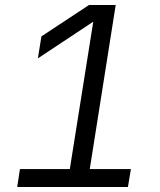

<svg xmlns="http://www.w3.org/2000/svg" viewBox="-20 -750 640 770"><path d="M493 0H49L60 -72H260L354 -663L132 -516L146 -604L337 -730H444L340 -72H505Z"/></svg>

Font: JetBrains Mono Semi Light
Style: Italic
Weight: 350
Italic angle: -9°
Monospace: yes
Designer: Philipp Nurullin, Konstantin Bulenkov
Foundry: JetBrains
Version: 2.002